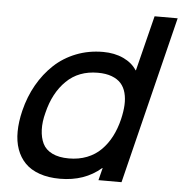

<svg xmlns="http://www.w3.org/2000/svg" viewBox="-57 -895 909 959"><g transform="rotate(5 397.5 -415.0)"><path d="M557.1 -313Q566.4 -352.1 568.1 -384.8Q569.8 -417.5 562.5 -445.6Q555.2 -473.6 538.1 -492.9Q521 -512.2 491.7 -523.2Q462.4 -534.2 421.9 -534.2Q325.7 -534.2 264.2 -473.9Q202.6 -413.6 178.2 -313Q165.5 -265.6 167.2 -225.8Q168.9 -186 183.1 -157Q197.3 -127.9 230.5 -111.6Q263.7 -95.2 314 -95.2Q363.8 -95.2 404.8 -111.3Q445.8 -127.4 475.3 -157Q504.9 -186.5 525.1 -225.6Q545.4 -264.6 557.1 -313ZM794.9 -839.8 586.9 0H471.2L486.8 -62H484.9Q401.9 9.8 278.8 9.8Q220.2 9.8 175.8 -5.9Q131.3 -21.5 103.5 -50Q75.7 -78.6 61.5 -118.4Q47.4 -158.2 47.9 -207Q48.3 -255.9 62 -312Q79.6 -383.8 113.3 -443.1Q147 -502.4 194.1 -546.6Q241.2 -590.8 304 -615.5Q366.7 -640.1 439 -640.1Q496.1 -640.1 540.8 -619.4Q585.4 -598.6 607.9 -563H609.9L679.2 -839.8Z"/></g></svg>

Font: Sinkin Sans 500 Medium Italic
Style: Regular
Weight: 500
Italic angle: -112°
Designer: Keith Bates
Foundry: K-Type
Version: Sinkin Sans (version 1.0)  by Keith Bates   •   © 2014   www